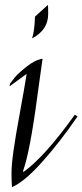

<svg xmlns="http://www.w3.org/2000/svg" viewBox="-20 -755 337 785"><path d="M29 10Q27 -14 27 -47Q27 -80 35 -137.5Q43 -195 61 -292.5Q79 -390 89 -453L19 -402L21 -413Q28 -423 40.5 -438.5Q53 -454 88 -482Q123 -510 154 -515Q148 -476 133 -364Q103 -136 74 -55L76 -52Q162 -113 286 -286L297 -279Q225 -174 152 -92.5Q79 -11 29 10ZM176 -735Q177 -727 177 -698Q177 -632 111 -598Q121 -625 123 -687Z"/></svg>

Font: Felipa
Style: Regular
Weight: 400
Designer: Javier Alcaraz
Foundry: Fontstage
Version: Version 1.001